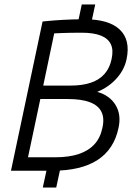

<svg xmlns="http://www.w3.org/2000/svg" viewBox="-20 -762 590 857"><path d="M323 -639 345 -742H405L383 -639ZM254 -31 231 75H171L194 -31ZM227 -60Q288 -60 331.5 -74.5Q375 -89 401.5 -118Q428 -147 437 -191Q447 -235 432.5 -263.5Q418 -292 380.5 -306Q343 -320 282 -320H160L105 -60ZM345 -616Q289 -616 255.5 -614.5Q222 -613 222 -613L173 -380H295Q348 -380 386 -393Q424 -406 447 -432.5Q470 -459 478 -498Q487 -538 475 -564Q463 -590 430.5 -603Q398 -616 345 -616ZM214 0H29L170 -666Q170 -666 195 -668.5Q220 -671 263 -673.5Q306 -676 358 -676Q466 -676 514.5 -630Q563 -584 545 -498Q535 -450 499.5 -411Q464 -372 414 -352Q470 -336 496 -293Q522 -250 509 -191Q469 0 214 0Z"/></svg>

Font: Epunda Sans Light
Style: Italic
Weight: 300
Italic angle: -12.0243°
Designer: Simon Atzbach
Foundry: typofactur
Version: Version 2.204